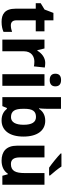

<svg xmlns="http://www.w3.org/2000/svg" viewBox="816 -1622 816 2489"><g transform="rotate(90 1224.5 -378.0)"><path d="M309 -110C269 -110 244 -133 244 -181V-433H387V-546H244V-662H148L104 -547L22 -497V-433H93V-172C93 -30 166 10 264 10C321 10 361 -1 394 -15V-126C368 -117 339 -110 309 -110Z M796 -556C728 -556 670 -510 638 -454H631L609 -546H494V0H645V-277C645 -381 717 -415 779 -415C807 -415 826 -412 841 -409L856 -550C842 -553 816 -556 796 -556Z M1018 -761C973 -761 936 -744 936 -687C936 -632 973 -614 1018 -614C1062 -614 1100 -632 1100 -687C1100 -744 1062 -761 1018 -761ZM1093 -546H942V0H1093Z M1391 -583V-760H1240V0H1356L1381 -59H1391C1420 -24 1462 10 1542 10C1667 10 1751 -87 1751 -274C1751 -459 1668 -556 1546 -556C1467 -556 1420 -520 1391 -475H1385C1388 -503 1391 -542 1391 -583ZM1497 -436C1565 -436 1598 -382 1598 -276C1598 -170 1564 -112 1499 -112C1417 -112 1391 -166 1391 -269V-287C1391 -389 1420 -436 1497 -436Z M2139 -766H1970V-756C2008 -718 2103 -641 2154 -606H2255V-619C2222 -656 2168 -721 2139 -766ZM2375 -546H2224V-290C2224 -174 2198 -111 2107 -111C2047 -111 2021 -150 2021 -228V-546H1869V-190C1869 -50 1946 10 2063 10C2132 10 2196 -14 2231 -70H2240L2259 0H2375Z"/></g></svg>

Font: Noto Sans Lao UI
Style: Bold
Weight: 700
Designer: Monotype Design Team
Foundry: Monotype Imaging Inc.
Version: Version 2.000